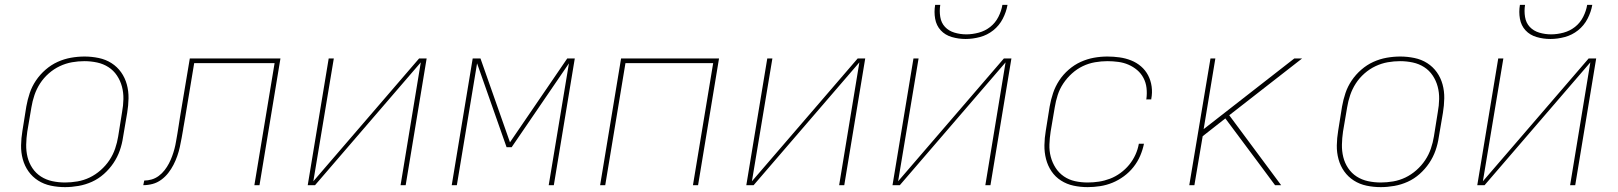

<svg xmlns="http://www.w3.org/2000/svg" viewBox="-20 -760 6640 788"><path d="M247 8Q217 8 188.5 2Q160 -4 136.5 -19Q113 -34 97 -56.5Q81 -79 73.5 -106.5Q66 -134 66.5 -163.5Q67 -193 72 -223L88 -323Q93 -351 102 -378Q111 -405 127.5 -429.5Q144 -454 167 -474Q190 -494 216.5 -506Q243 -518 271 -523Q299 -528 327 -528Q356 -528 385 -522Q414 -516 437.5 -501Q461 -486 477 -463.5Q493 -441 500.5 -413.5Q508 -386 507.5 -356.5Q507 -327 502 -297L485 -197Q481 -169 471.5 -142Q462 -115 445.5 -90.5Q429 -66 406.5 -46Q384 -26 357.5 -14Q331 -2 302.5 3Q274 8 247 8ZM247 -11Q272 -11 298 -15.5Q324 -20 348 -31.5Q372 -43 393 -61.5Q414 -80 429 -102.5Q444 -125 452.5 -150Q461 -175 465 -200L481 -300Q486 -327 486.5 -353.5Q487 -380 480.5 -404.5Q474 -429 460 -450Q446 -471 425 -484.5Q404 -498 378.5 -503.5Q353 -509 326 -509Q301 -509 275.5 -504.5Q250 -500 225.5 -488.5Q201 -477 180 -458.5Q159 -440 144.5 -417.5Q130 -395 121.5 -370Q113 -345 109 -320L92 -220Q88 -193 87.5 -166.5Q87 -140 93 -115.5Q99 -91 113 -70Q127 -49 148 -35.5Q169 -22 194.5 -16.5Q220 -11 247 -11Z M568 0 572 -19Q587 -19 602.5 -23.5Q618 -28 631.5 -38Q645 -48 655.5 -61.5Q666 -75 673.5 -89.5Q681 -104 686.5 -119Q692 -134 696 -149Q700 -164 702.5 -179.5Q705 -195 708 -211Q711 -228 713.5 -245.5Q716 -263 719 -281L759 -520H1131L1045 0H1024L1107 -501H777L740 -278Q738 -266 736 -255Q734 -244 732 -232Q732 -232 732 -232Q732 -232 732 -232V-231Q729 -213 725.5 -194Q722 -175 718 -156.5Q714 -138 707.5 -119.5Q701 -101 692 -83.5Q683 -66 670.5 -50Q658 -34 641.5 -22Q625 -10 606 -5Q587 0 568 0Z M1243 0 1329 -520H1350L1266 -16L1700 -520H1731L1645 0H1624L1707 -504L1273 0Z M1834 0 1920 -520H1952L2073 -176L2308 -520H2339L2253 0H2232L2315 -500L2080 -156H2059L1938 -500L1855 0Z M2443 0 2529 -520H2931L2845 0H2824L2907 -501H2547L2464 0Z M3043 0 3129 -520H3150L3066 -16L3500 -520H3531L3445 0H3424L3507 -504L3073 0Z M3643 0 3729 -520H3750L3666 -16L4100 -520H4131L4045 0H4024L4107 -504L3673 0ZM3943 -600Q3914 -600 3886.5 -608Q3859 -616 3841 -635.5Q3823 -655 3818 -683Q3813 -711 3818 -740H3839Q3835 -715 3839 -690.5Q3843 -666 3858.5 -649.5Q3874 -633 3897.5 -626Q3921 -619 3946 -619Q3971 -619 3997 -626Q4023 -633 4044 -649.5Q4065 -666 4077.5 -690.5Q4090 -715 4094 -740H4115Q4110 -711 4095.5 -683Q4081 -655 4056.5 -635.5Q4032 -616 4002 -608Q3972 -600 3943 -600Z M4444 8Q4414 8 4386 2Q4358 -4 4334.5 -19Q4311 -34 4295.5 -57Q4280 -80 4273 -107.5Q4266 -135 4266.5 -164.5Q4267 -194 4272 -223L4288 -323Q4293 -351 4302 -378Q4311 -405 4327 -429.5Q4343 -454 4366 -474Q4389 -494 4415.5 -506Q4442 -518 4469.5 -523Q4497 -528 4525 -528Q4550 -528 4575 -524.5Q4600 -521 4622.5 -512Q4645 -503 4663 -487.5Q4681 -472 4692 -451Q4703 -430 4706.5 -405Q4710 -380 4705 -354Q4705 -354 4705 -353.5Q4705 -353 4705 -352H4684Q4684 -353 4684.5 -353.5Q4685 -354 4685 -354Q4688 -377 4685.5 -399Q4683 -421 4673 -440Q4663 -459 4647 -472.5Q4631 -486 4611.5 -494.5Q4592 -503 4569.5 -506Q4547 -509 4525 -509Q4500 -509 4474 -504.5Q4448 -500 4424 -488.5Q4400 -477 4379.5 -458.5Q4359 -440 4344 -417.5Q4329 -395 4321 -370Q4313 -345 4309 -320L4292 -220Q4288 -194 4287 -167.5Q4286 -141 4292.5 -116.5Q4299 -92 4312.5 -71Q4326 -50 4346.5 -36Q4367 -22 4392 -16.5Q4417 -11 4444 -11Q4467 -11 4490 -14.5Q4513 -18 4535.5 -26.5Q4558 -35 4578.5 -50Q4599 -65 4614.5 -84Q4630 -103 4640 -125Q4650 -147 4654 -170H4675Q4670 -145 4659.5 -120.5Q4649 -96 4632 -74.5Q4615 -53 4592.5 -36.5Q4570 -20 4545.5 -10Q4521 0 4495 4Q4469 8 4444 8Z M4861 0 4948 -520H4968L4920 -230L5292 -520H5324L5025 -287L5238 0H5213L5144 -93L5009 -274L4916 -201L4882 0Z M5647 8Q5617 8 5588.5 2Q5560 -4 5536.5 -19Q5513 -34 5497 -56.5Q5481 -79 5473.5 -106.5Q5466 -134 5466.5 -163.5Q5467 -193 5472 -223L5488 -323Q5493 -351 5502 -378Q5511 -405 5527.5 -429.5Q5544 -454 5567 -474Q5590 -494 5616.5 -506Q5643 -518 5671 -523Q5699 -528 5727 -528Q5756 -528 5785 -522Q5814 -516 5837.5 -501Q5861 -486 5877 -463.5Q5893 -441 5900.5 -413.5Q5908 -386 5907.5 -356.5Q5907 -327 5902 -297L5885 -197Q5881 -169 5871.5 -142Q5862 -115 5845.5 -90.5Q5829 -66 5806.5 -46Q5784 -26 5757.5 -14Q5731 -2 5702.5 3Q5674 8 5647 8ZM5647 -11Q5672 -11 5698 -15.5Q5724 -20 5748 -31.5Q5772 -43 5793 -61.5Q5814 -80 5829 -102.5Q5844 -125 5852.5 -150Q5861 -175 5865 -200L5881 -300Q5886 -327 5886.5 -353.5Q5887 -380 5880.5 -404.5Q5874 -429 5860 -450Q5846 -471 5825 -484.5Q5804 -498 5778.5 -503.5Q5753 -509 5726 -509Q5701 -509 5675.5 -504.5Q5650 -500 5625.5 -488.5Q5601 -477 5580 -458.5Q5559 -440 5544.5 -417.5Q5530 -395 5521.5 -370Q5513 -345 5509 -320L5492 -220Q5488 -193 5487.5 -166.5Q5487 -140 5493 -115.5Q5499 -91 5513 -70Q5527 -49 5548 -35.5Q5569 -22 5594.5 -16.5Q5620 -11 5647 -11Z M6043 0 6129 -520H6150L6066 -16L6500 -520H6531L6445 0H6424L6507 -504L6073 0ZM6343 -600Q6314 -600 6286.5 -608Q6259 -616 6241 -635.5Q6223 -655 6218 -683Q6213 -711 6218 -740H6239Q6235 -715 6239 -690.5Q6243 -666 6258.5 -649.5Q6274 -633 6297.5 -626Q6321 -619 6346 -619Q6371 -619 6397 -626Q6423 -633 6444 -649.5Q6465 -666 6477.5 -690.5Q6490 -715 6494 -740H6515Q6510 -711 6495.5 -683Q6481 -655 6456.5 -635.5Q6432 -616 6402 -608Q6372 -600 6343 -600Z"/></svg>

Font: Iosevka SS04 Th Ex Obl
Style: Regular
Weight: 100
Width: 7
Italic angle: -9°
Monospace: yes
Designer: Belleve Invis
Foundry: Belleve Invis
Version: Version 19.0.0; ttfautohint (v1.8.4)